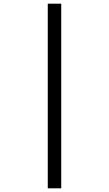

<svg xmlns="http://www.w3.org/2000/svg" viewBox="-20 -780 591 1041"><path d="M239 -760H312V241H239Z"/></svg>

Font: Noto Sans Medefaidrin
Style: Regular
Weight: 400
Designer: Dalton Maag Ltd
Foundry: Dalton Maag Ltd
Version: Version 1.002; ttfautohint (v1.8.4.7-5d5b)